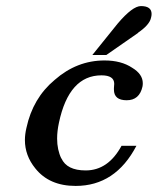

<svg xmlns="http://www.w3.org/2000/svg" viewBox="-20 -612 519 632"><path d="M330 -431H284L367 -534Q416 -592 444 -592Q479 -592 479 -566Q479 -560 477 -553Q472 -530 434 -504H435ZM429 -132Q360 0 229 0Q142 0 96 -58Q62 -100 62 -151Q62 -170 67 -191Q88 -289 160 -349Q233 -413 324 -413Q379 -413 415 -389Q450 -368 450 -338Q450 -332 449 -327Q439 -282 397 -282Q355 -282 355 -317Q355 -320 355 -322L356 -336Q356 -364 314 -364Q207 -364 174 -208Q168 -180 168 -156Q168 -119 182 -90V-91Q200 -51 262 -51Q336 -51 380 -132Z"/></svg>

Font: New Athena Unicode
Style: Bold Italic
Weight: 700
Designer: J. Rusten 1997; rev. by R. Hancock 2001, 2002, rev. by D. Mastronarde 2002-2021
Foundry: Society for Classical Studies (formerly American Philological Association)
Version: Version 5.008